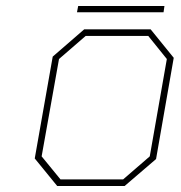

<svg xmlns="http://www.w3.org/2000/svg" viewBox="-20 -621 605 641"><path d="M237 -580 241 -601H529L526 -580ZM171 0 96 -92 156 -432 261 -523H483L560 -428L501 -90L396 0ZM182 -22H391L480 -99L537 -424L475 -501H266L177 -424L119 -99Z"/></svg>

Font: Tomorrow Thin
Style: Italic
Weight: 250
Italic angle: -10°
Designer: Tony de Marco, Monica Rizzolli
Foundry: Just in Type
Version: Version 2.002